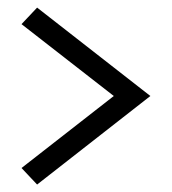

<svg xmlns="http://www.w3.org/2000/svg" viewBox="-20 -584 452 505"><path d="M375.5 -331.5 77.6 -564 36.6 -520.5 279.3 -331.5 36.6 -142.1 77.6 -98.6Z"/></svg>

Font: Estedad Medium
Style: Regular
Weight: 500
Designer: Amin Abedi
Version: Version 7.3